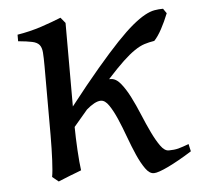

<svg xmlns="http://www.w3.org/2000/svg" viewBox="-42 -512 595 570"><g transform="rotate(-5 255.5 -227.0)"><path d="M509.3 -40Q489.3 -27.3 471.4 -17.3Q453.6 -7.3 438.5 0Q423.3 7.3 412.1 11.2Q400.9 15.1 394.5 15.1Q381.3 15.1 369.4 -1.7Q357.4 -18.6 346.2 -43.9Q335 -69.3 324.2 -98.9Q313.5 -128.4 302.5 -153.8Q291.5 -179.2 280 -196Q268.6 -212.9 255.9 -212.9Q247.1 -212.9 235.8 -206.8Q224.6 -200.7 212.9 -190.4Q193.8 -167.5 171.9 -142.1Q171.9 -127.9 172.6 -109.6Q173.3 -91.3 174.3 -72.8Q175.3 -54.2 176.8 -38.1Q178.2 -22 179.7 -12.2Q173.3 -9.8 164.6 -6.3Q155.8 -2.9 146.2 0.7Q136.7 4.4 127.4 8.3Q118.2 12.2 110.8 15.1L92.3 0Q93.8 -7.8 95 -20.8Q96.2 -33.7 96.9 -49.8Q97.7 -65.9 98.1 -84.7Q98.6 -103.5 98.6 -123V-328.6Q98.6 -355.5 97.4 -370.6Q96.2 -385.7 89.6 -393.6Q83 -401.4 68.4 -404.5Q53.7 -407.7 26.9 -410.2V-429.7Q44.9 -432.6 63.2 -437Q81.5 -441.4 98.6 -447Q115.7 -452.6 130.9 -458.3Q146 -463.9 158.2 -468.8L171.9 -452.1V-203.1Q220.7 -265.6 258.1 -309.6Q295.4 -353.5 323.5 -383.1Q351.6 -412.6 372.3 -429.7Q393.1 -446.8 409.2 -455.6Q425.3 -464.4 438.2 -466.6Q451.2 -468.8 463.9 -468.8Q464.4 -468.3 466.6 -464.8Q468.8 -461.4 471.4 -457.8Q474.1 -454.1 473.6 -454.6Q463.9 -430.2 452.4 -408.9Q440.9 -387.7 429.7 -376Q413.6 -373.5 399.9 -369.1Q386.2 -364.7 370.4 -354Q354.5 -343.3 334.5 -324.5Q314.5 -305.7 286.1 -274.4H290.5Q306.2 -274.4 320.1 -257.6Q334 -240.7 346.7 -215.8Q359.4 -190.9 371.6 -161.4Q383.8 -131.8 395.8 -106.9Q407.7 -82 419.7 -65.2Q431.6 -48.3 444.3 -48.3Q452.6 -48.3 459.5 -49.1Q466.3 -49.8 473.1 -51.5Q480 -53.2 487.3 -55.9Q494.6 -58.6 504.4 -62Q505.4 -56.6 506.8 -50.8Q508.3 -44.9 509.3 -40Z"/></g></svg>

Font: Subset of Gentium
Style: Regular
Weight: 400
Designer: J. Victor Gaultney
Version: Version 1.02; 2005; OFL release